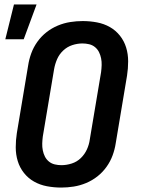

<svg xmlns="http://www.w3.org/2000/svg" viewBox="-20 -838 640 866"><path d="M256 8Q223 8 191.5 2Q160 -4 133.5 -19Q107 -34 88 -58Q69 -82 60 -111.5Q51 -141 51 -173.5Q51 -206 56 -238L107 -543Q111 -570 121 -597.5Q131 -625 148.5 -649.5Q166 -674 189.5 -692.5Q213 -711 240.5 -722.5Q268 -734 296.5 -738.5Q325 -743 353 -743Q386 -743 417.5 -737Q449 -731 475.5 -716Q502 -701 521 -677Q540 -653 549 -623.5Q558 -594 558 -561.5Q558 -529 553 -497L502 -192Q498 -165 488 -137.5Q478 -110 460.5 -85.5Q443 -61 419.5 -42.5Q396 -24 368.5 -12.5Q341 -1 312.5 3.5Q284 8 256 8ZM257 -93Q280 -93 303.5 -100.5Q327 -108 344.5 -125Q362 -142 372 -164Q382 -186 385 -209L436 -513Q438 -529 438.5 -544.5Q439 -560 436 -575Q433 -590 426.5 -603Q420 -616 408.5 -625.5Q397 -635 382 -638.5Q367 -642 352 -642Q329 -642 306 -634.5Q283 -627 265 -610Q247 -593 237.5 -571Q228 -549 224 -526L173 -222Q171 -206 170.5 -190.5Q170 -175 173 -160Q176 -145 182.5 -132Q189 -119 200.5 -109.5Q212 -100 227 -96.5Q242 -93 257 -93ZM4 -661 43 -818H145L87 -661Z"/></svg>

Font: Iosevka Aile
Style: Bold Italic
Weight: 700
Italic angle: -9°
Designer: Belleve Invis
Foundry: Belleve Invis
Version: Version 28.0.1; ttfautohint (v1.8.4)